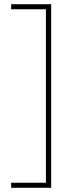

<svg xmlns="http://www.w3.org/2000/svg" viewBox="-20 -734 348 912"><path d="M33 134V158H223V-714H33V-690H198V134Z"/></svg>

Font: Noto Sans Myanmar UI Condensed Thin
Style: Regular
Weight: 100
Width: 3
Designer: Monotype Design Team
Foundry: Monotype Imaging Inc.
Version: Version 2.103